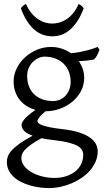

<svg xmlns="http://www.w3.org/2000/svg" viewBox="-20 -706 528 970"><path d="M336.9 -293Q336.9 -318.8 328.4 -342Q319.8 -365.2 303 -382.6Q286.1 -399.9 261 -409.9Q235.8 -419.9 203.1 -419.9Q190.9 -419.9 176 -413.6Q161.1 -407.2 147.9 -395Q134.8 -382.8 126 -364.3Q117.2 -345.7 117.2 -321.8Q117.2 -295.9 125.2 -272.7Q133.3 -249.5 149.7 -232.4Q166 -215.3 191.2 -205.3Q216.3 -195.3 251 -195.3Q265.1 -195.3 280.5 -201.4Q295.9 -207.5 308.3 -220Q320.8 -232.4 328.9 -250.5Q336.9 -268.6 336.9 -293ZM252.9 2Q234.4 0 218.8 -2.4Q203.1 -4.9 189.5 -7.8Q154.3 11.2 134 26.4Q113.8 41.5 103.5 53.5Q93.3 65.4 90.6 75.2Q87.9 85 87.9 92.8Q87.9 113.3 101.6 131.6Q115.2 149.9 138.2 163.3Q161.1 176.8 191.4 184.8Q221.7 192.9 254.9 192.9Q287.6 192.9 314.5 184.1Q341.3 175.3 360.4 159.9Q379.4 144.5 389.9 123.3Q400.4 102.1 400.4 76.7Q400.4 63 394 51.5Q387.7 40 371.1 30.8Q354.5 21.5 325.9 14.2Q297.4 6.8 252.9 2ZM405.3 -313Q405.3 -275.4 388.4 -244.4Q371.6 -213.4 344.2 -191.2Q316.9 -168.9 282.2 -156.5Q247.6 -144 211.9 -144H210Q186.5 -124.5 177.7 -111.6Q168.9 -98.6 168.9 -95.7Q168.9 -89.8 174.1 -84.2Q179.2 -78.6 193.1 -73.5Q207 -68.4 231.4 -63.2Q255.9 -58.1 293.9 -53.7Q347.2 -47.9 381.8 -36.1Q416.5 -24.4 437 -9Q457.5 6.3 465.6 23.9Q473.6 41.5 473.6 58.6Q473.6 85.4 463.4 109.6Q453.1 133.8 435.5 154.3Q418 174.8 394 191.4Q370.1 208 342.8 219.7Q315.4 231.4 286.1 237.8Q256.8 244.1 228 244.1Q205.1 244.1 180.7 241Q156.2 237.8 132.3 231Q108.4 224.1 87.2 213.6Q65.9 203.1 49.8 188.2Q33.7 173.3 24.2 154.5Q14.6 135.7 14.6 111.8Q14.6 99.1 19.3 85.2Q23.9 71.3 38.1 55.2Q52.2 39.1 77.6 20.5Q103 2 145 -20.5Q113.3 -31.7 101.1 -45.9Q88.9 -60.1 88.9 -74.7Q88.9 -78.6 91.3 -85.2Q93.8 -91.8 101.3 -101.3Q108.9 -110.8 122.8 -123Q136.7 -135.3 159.2 -150.9Q134.3 -157.7 114 -170.7Q93.8 -183.6 79.3 -201.9Q64.9 -220.2 56.9 -243.4Q48.8 -266.6 48.8 -293.9Q48.8 -329.6 64.9 -361.6Q81.1 -393.6 107.4 -417.2Q133.8 -440.9 167.5 -454.8Q201.2 -468.8 236.8 -468.8Q266.1 -468.8 291.7 -460.4Q317.4 -452.1 338.4 -437Q363.8 -439.5 384.3 -443.4Q404.8 -447.3 421.1 -451.7Q437.5 -456.1 450.2 -460.4Q462.9 -464.8 473.1 -468.8L482.9 -454.1Q477.1 -440.4 471.7 -429Q466.3 -417.5 455.1 -405.3Q436.5 -401.9 418.7 -399.9Q400.9 -397.9 378.4 -397Q391.1 -378.4 398.2 -357.4Q405.3 -336.4 405.3 -313ZM402.8 -664.1Q388.2 -624.5 369.9 -597.7Q351.6 -570.8 331.3 -554Q311 -537.1 289.1 -529.8Q267.1 -522.5 245.1 -522.5Q221.2 -522.5 198.7 -529.8Q176.3 -537.1 156 -554Q135.7 -570.8 117.9 -597.7Q100.1 -624.5 85.4 -664.1Q91.3 -672.9 97.2 -677.5Q103 -682.1 111.3 -686Q123.5 -658.2 139.4 -639.2Q155.3 -620.1 172.9 -608.6Q190.4 -597.2 208.7 -592Q227.1 -586.9 243.2 -586.9Q260.3 -586.9 279.1 -592Q297.9 -597.2 315.7 -608.6Q333.5 -620.1 349.4 -639.2Q365.2 -658.2 377 -686Q385.3 -682.1 391.1 -677.5Q397 -672.9 402.8 -664.1Z"/></svg>

Font: Gentium Basic
Style: Regular
Weight: 400
Designer: J. Victor Gaultney and Annie Olsen
Foundry: SIL International
Version: Version 1.100